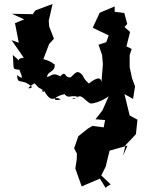

<svg xmlns="http://www.w3.org/2000/svg" viewBox="-20 -759 735 961"><path d="M344 -374C296 -360 317 -413 281 -377C246 -398 239 -380 216 -373C215 -404 260 -397 253 -439C246 -436 244 -451 197 -463L226 -539L250 -565L226 -627L224 -655L243 -739L157 -707L144 -688L40 -690L101 -662L55 -643L74 -545L38 -558L99 -470C43 -465 107 -431 44 -484C51 -408 39 -414 77 -410C94 -367 97 -360 65 -383C70 -328 85 -374 141 -323C122 -311 108 -315 153 -342C187 -304 170 -328 200 -304C176 -316 200 -290 201 -304C242 -232 253 -285 284 -261C234 -250 253 -277 303 -288C324 -262 330 -286 372 -274C322 -248 350 -277 358 -265C387 -296 399 -259 431 -242C435 -238 481 -246 524 -277L493 -207L458 -162L506 -158L490 -75L484 -51L452 -21L507 1L618 -30L596 20L608 -32L660 -87L661 -93L668 -160L629 -181L603 -288L646 -264L656 -327L641 -367L629 -423V-483L639 -514L613 -527L631 -599L603 -624L617 -639L602 -694L554 -700V-727C529 -716 504 -706 479 -695L444 -620L524 -582L512 -548L473 -535L491 -484L495 -438L488 -351C484 -347 492 -394 425 -341C386 -375 406 -379 377 -396C355 -408 341 -366 304 -353ZM516 174 534 164 487 119 509 75 537 -40 492 -33 510 -120 443 -129 418 -114 372 -77 351 -17 365 10 364 40 357 84C368 114 378 145 389 174C419 161 450 148 480 135L509 182Z"/></svg>

Font: Asimov Aggro
Style: Medium
Weight: 500
Designer: Google
Version: Version 2.000980; 2014